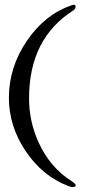

<svg xmlns="http://www.w3.org/2000/svg" viewBox="-20 -735 363 800"><path d="M101.1 -325.2Q101.1 -230 140.1 -143.1Q188 -37.1 278.8 20Q300.8 34.2 293.9 41Q286.1 48.8 264.2 40Q155.8 -2 86.4 -106Q17.1 -210 17.1 -327.1Q17.1 -455.1 92 -564.9Q167 -674.8 277.8 -712.9Q294.9 -719.2 294.9 -707Q294.9 -698.2 286.1 -691.9Q101.1 -575.2 101.1 -325.2Z"/></svg>

Font: Jameel Khushkhat-L
Style: Regular
Weight: 400
Version: Version 3.5